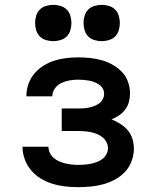

<svg xmlns="http://www.w3.org/2000/svg" viewBox="-20 -765 640 793"><path d="M303 8Q276 8 249.5 5Q223 2 198 -5.5Q173 -13 149.5 -27Q126 -41 109 -61Q92 -81 82.5 -106.5Q73 -132 73 -158Q73 -158 73 -158.5Q73 -159 73 -159H180Q180 -146 186 -133.5Q192 -121 202 -112.5Q212 -104 224.5 -98.5Q237 -93 250 -90Q263 -87 276 -85.5Q289 -84 303 -84Q316 -84 329 -85Q342 -86 354.5 -88.5Q367 -91 379.5 -95.5Q392 -100 402.5 -108Q413 -116 419.5 -128Q426 -140 426 -153Q426 -153 426 -153Q426 -153 426 -153Q426 -166 419.5 -178.5Q413 -191 402.5 -199Q392 -207 379.5 -212Q367 -217 353.5 -219.5Q340 -222 326.5 -223Q313 -224 300 -224H235V-317H300Q312 -317 323.5 -317.5Q335 -318 346.5 -320.5Q358 -323 369 -327Q380 -331 389.5 -338Q399 -345 404.5 -355.5Q410 -366 410 -378Q410 -389 404.5 -399Q399 -409 389.5 -415.5Q380 -422 369.5 -426Q359 -430 348 -432Q337 -434 325.5 -435Q314 -436 303 -436Q285 -436 267.5 -433Q250 -430 234 -422.5Q218 -415 207 -400Q196 -385 196 -367Q196 -367 196 -367Q196 -367 196 -367H89Q89 -367 89 -368Q89 -369 89 -369Q89 -394 97.5 -418Q106 -442 122 -461Q138 -480 159.5 -493.5Q181 -507 204.5 -514.5Q228 -522 253 -525Q278 -528 303 -528Q327 -528 351.5 -525.5Q376 -523 399.5 -516.5Q423 -510 444.5 -498Q466 -486 483 -468.5Q500 -451 508.5 -427.5Q517 -404 517 -380Q517 -362 512.5 -344.5Q508 -327 497.5 -313Q487 -299 472.5 -289Q458 -279 441 -272Q460 -264 477.5 -253Q495 -242 508 -226.5Q521 -211 527 -191Q533 -171 533 -151Q533 -125 523.5 -99.5Q514 -74 496 -55Q478 -36 455 -23.5Q432 -11 406.5 -4Q381 3 355 5.5Q329 8 303 8ZM400 -595Q385 -595 370 -599.5Q355 -604 344.5 -614.5Q334 -625 329.5 -640Q325 -655 325 -670Q325 -685 329.5 -700Q334 -715 344.5 -725.5Q355 -736 370 -740.5Q385 -745 400 -745Q415 -745 430 -740.5Q445 -736 455.5 -725.5Q466 -715 470.5 -700Q475 -685 475 -670Q475 -655 470.5 -640Q466 -625 455.5 -614.5Q445 -604 430 -599.5Q415 -595 400 -595ZM200 -595Q185 -595 170 -599.5Q155 -604 144.5 -614.5Q134 -625 129.5 -640Q125 -655 125 -670Q125 -685 129.5 -700Q134 -715 144.5 -725.5Q155 -736 170 -740.5Q185 -745 200 -745Q215 -745 230 -740.5Q245 -736 255.5 -725.5Q266 -715 270.5 -700Q275 -685 275 -670Q275 -655 270.5 -640Q266 -625 255.5 -614.5Q245 -604 230 -599.5Q215 -595 200 -595Z"/></svg>

Font: Iosevka Custom SmBdEx
Style: Regular
Weight: 600
Width: 7
Monospace: yes
Designer: Belleve Invis
Foundry: Belleve Invis
Version: Version 11.2.4; ttfautohint (v1.8.4)